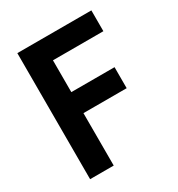

<svg xmlns="http://www.w3.org/2000/svg" viewBox="-154 -730 769 831"><g transform="rotate(-30 230.5 -315.0)"><path d="M425 -630V-526H173V-367H389V-262H173V0H55V-630Z"/></g></svg>

Font: Pragati Narrow
Style: Bold
Weight: 700
Designer: Hector Gatti, Marcela Romero, Pablo Cosgaya and Nicolas Silva
Foundry: Omnibus-Type
Version: Version 1.010; ttfautohint (v1.3)